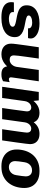

<svg xmlns="http://www.w3.org/2000/svg" viewBox="1034 -1595 571 2679"><g transform="rotate(90 1319.5 -255.5)"><path d="M216 10Q150 10 103.5 -6Q57 -22 33.5 -52.5Q10 -83 10 -125Q10 -136 11 -146.5Q12 -157 14 -164H150Q149 -159 148.5 -156Q148 -153 148 -149Q148 -128 162.5 -116Q177 -104 199 -99Q221 -94 244 -94Q259 -94 277.5 -96.5Q296 -99 313 -105Q330 -111 341.5 -121Q353 -131 353 -146Q353 -167 331.5 -177Q310 -187 276 -193.5Q242 -200 203.5 -207.5Q165 -215 131 -229Q97 -243 75.5 -270Q54 -297 54 -341Q54 -389 74 -423Q94 -457 129 -479Q164 -501 208.5 -511Q253 -521 302 -521H313Q352 -521 389 -513Q426 -505 454.5 -489Q483 -473 500 -450Q517 -427 517 -398Q517 -385 515 -376Q513 -367 511 -361H374Q375 -364 375 -367.5Q375 -371 375 -373Q375 -387 365.5 -397Q356 -407 338.5 -413Q321 -419 295 -419Q276 -419 258.5 -416Q241 -413 227 -406.5Q213 -400 204.5 -391.5Q196 -383 196 -371Q196 -352 218 -342.5Q240 -333 274 -326.5Q308 -320 347 -312Q386 -304 420 -289Q454 -274 476 -247.5Q498 -221 498 -176Q498 -131 479.5 -96.5Q461 -62 426.5 -38.5Q392 -15 343 -2.5Q294 10 233 10Z M738 10Q668 10 628.5 -25.5Q589 -61 589 -125Q589 -149 596 -203.5Q603 -258 614 -337Q625 -416 639 -511H797Q783 -411 773 -340Q763 -269 758 -226Q753 -183 753 -165Q753 -134 768.5 -119.5Q784 -105 814 -105Q841 -105 861.5 -118.5Q882 -132 895.5 -154Q909 -176 913 -201L956 -511H1114Q1107 -461 1100.5 -417Q1094 -373 1088.5 -335Q1083 -297 1078.5 -265.5Q1074 -234 1070.5 -209.5Q1067 -185 1064.5 -167Q1062 -149 1060.5 -137.5Q1059 -126 1059 -121Q1059 -107 1067.5 -100.5Q1076 -94 1085 -94Q1095 -94 1106 -97.5Q1117 -101 1126 -105L1113 -12Q1101 -5 1077.5 2.5Q1054 10 1019 10Q962 10 936.5 -11.5Q911 -33 906 -70Q893 -55 869.5 -36Q846 -17 813 -3.5Q780 10 738 10Z M1191 0 1263 -511H1381L1388 -437Q1405 -458 1429 -477.5Q1453 -497 1484 -509Q1515 -521 1552 -521Q1605 -521 1638.5 -500Q1672 -479 1686 -440Q1718 -481 1757.5 -501Q1797 -521 1848 -521Q1915 -521 1953 -486Q1991 -451 1991 -389Q1991 -378 1985 -330Q1979 -282 1967.5 -199.5Q1956 -117 1939 0H1783Q1793 -68 1801.5 -127.5Q1810 -187 1816.5 -233Q1823 -279 1826.5 -308.5Q1830 -338 1830 -345Q1830 -376 1815 -391Q1800 -406 1775 -406Q1754 -406 1735 -394.5Q1716 -383 1703.5 -363Q1691 -343 1687 -317L1643 0H1487Q1499 -81 1507.5 -142.5Q1516 -204 1521.5 -246.5Q1527 -289 1530.5 -313.5Q1534 -338 1534 -345Q1534 -375 1519 -390.5Q1504 -406 1479 -406Q1458 -406 1439 -394.5Q1420 -383 1407.5 -363Q1395 -343 1391 -317L1347 0Z M2296 10Q2225 10 2173.5 -16Q2122 -42 2094 -89.5Q2066 -137 2066 -202Q2066 -263 2083.5 -320.5Q2101 -378 2137 -423Q2173 -468 2229 -494.5Q2285 -521 2360 -521H2374Q2444 -521 2495.5 -495Q2547 -469 2575 -422Q2603 -375 2603 -309Q2603 -248 2585.5 -191Q2568 -134 2531.5 -88.5Q2495 -43 2439.5 -16.5Q2384 10 2308 10ZM2313 -94Q2342 -94 2365.5 -107Q2389 -120 2404.5 -143Q2420 -166 2424 -196Q2431 -241 2436 -276Q2441 -311 2441 -329Q2441 -370 2418.5 -393.5Q2396 -417 2356 -417Q2327 -417 2303.5 -404.5Q2280 -392 2264.5 -369Q2249 -346 2244 -315Q2237 -271 2232.5 -236Q2228 -201 2228 -182Q2228 -142 2250.5 -118Q2273 -94 2313 -94Z"/></g></svg>

Font: Chivo Medium
Style: Bold Italic
Weight: 700
Italic angle: -8.05°
Version: Version 2.002